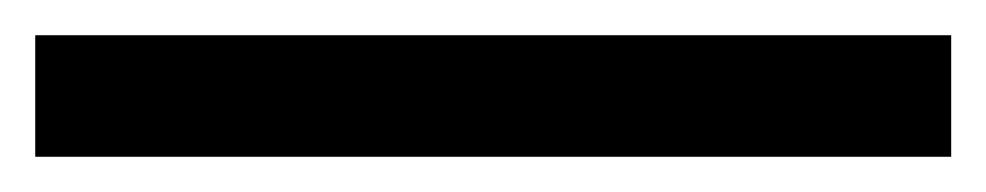

<svg xmlns="http://www.w3.org/2000/svg" viewBox="-30 30 560 109"><path d="M-10 119V50H510V119Z"/></svg>

Font: Cantarell
Style: Regular
Weight: 400
Designer: Dave Crossland, Nikolaus Waxweiler, Florian Fecher, Jacques Le Bailly, Eben Sorkin, Alexei Vanyashin, Alexios Zavras, Em
Version: Version 0.303